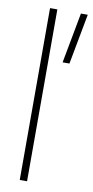

<svg xmlns="http://www.w3.org/2000/svg" viewBox="-85 -766 390 802"><g transform="rotate(10 110.0 -364.5)"><path d="M151 -515 191 -729H220L180 -515ZM60 0V-729H91V0Z"/></g></svg>

Font: Hubot Sans Condensed ExtraLight
Style: Regular
Weight: 200
Width: 3
Designer: Deni Anggara
Foundry: GitHub, Inc., Subsidiary of Microsoft Corporation
Version: Version 2.000